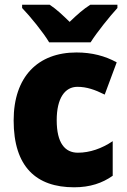

<svg xmlns="http://www.w3.org/2000/svg" viewBox="-20 -786 540 816"><path d="M189 -606H365C392 -649 447 -717 479 -752V-766H364C334 -747 308 -724 276 -693C244 -724 221 -746 191 -766H74V-752C108 -717 164 -648 189 -606ZM295 10C363 10 415 -8 459 -39V-186C413 -155 362 -137 311 -137C256 -137 221 -178 221 -275C221 -369 256 -417 309 -417C348 -417 383 -405 425 -384L476 -521C427 -548 371 -563 305 -563C141 -563 38 -460 38 -274C38 -77 134 10 295 10Z"/></svg>

Font: Noto Sans Gujarati UI SemiCondensed Black
Style: Regular
Weight: 900
Width: 4
Designer: Jelle Bosma - Monotype Design Team, Universal Thirst
Foundry: Monotype Imaging Inc.
Version: Version 2.106